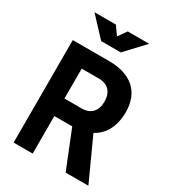

<svg xmlns="http://www.w3.org/2000/svg" viewBox="-213 -1012 1011 1125"><g transform="rotate(30 293.0 -449.0)"><path d="M60.1 0H189V-253.9H306.6C307.6 -253.9 309.1 -253.9 310.1 -253.9L412.1 0H565.9L437 -282.7C503.9 -318.8 540.5 -388.2 540.5 -483.4C540.5 -617.2 455.6 -693.4 306.6 -693.4H60.1ZM189 -372.6V-574.7H306.6C366.2 -574.7 401.4 -538.1 401.4 -473.6C401.4 -409.7 366.2 -372.6 306.6 -372.6ZM207 -771.5H339.8L458.5 -898.4H313.5L273.4 -841.3L233.4 -898.4H88.4Z"/></g></svg>

Font: Cascadia Code
Style: Bold
Weight: 700
Monospace: yes
Designer: Aaron Bell
Foundry: Saja Typeworks
Version: Version 2404.023